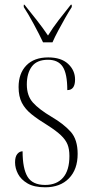

<svg xmlns="http://www.w3.org/2000/svg" viewBox="-20 -786 392 816"><path d="M172 10Q125 10 97 -6.5Q69 -23 56.5 -47Q44 -71 44 -96Q44 -120 53.5 -131.5Q63 -143 76 -143Q76 -70 97 -35Q118 0 172 0Q221 0 248 -31Q275 -62 275 -123Q275 -152 267 -172Q259 -192 239 -211Q219 -230 183 -253Q142 -278 114.5 -300Q87 -322 73 -349Q59 -376 59 -416Q59 -474 92 -508Q125 -542 185 -542Q240 -542 269.5 -514.5Q299 -487 299 -448Q299 -403 266 -403Q266 -473 246.5 -502.5Q227 -532 184 -532Q137 -532 115.5 -503.5Q94 -475 94 -427Q94 -379 120 -350Q146 -321 200 -289Q251 -259 280.5 -226Q310 -193 310 -132Q310 -66 273 -28Q236 10 172 10ZM163 -606Q147 -640 123.5 -683.5Q100 -727 81 -756V-766H84Q112 -731 136.5 -700Q161 -669 184 -635Q205 -669 229 -700Q253 -731 281 -766H285V-756Q272 -736 257 -709.5Q242 -683 227.5 -656Q213 -629 203 -606Z"/></svg>

Font: Noto Serif Display Condensed ExtraLight
Style: Regular
Weight: 200
Width: 3
Designer: Monotype Design Team
Foundry: Monotype Imaging Inc.
Version: Version 2.009